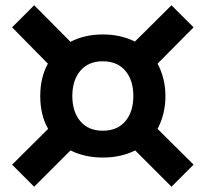

<svg xmlns="http://www.w3.org/2000/svg" viewBox="-20 -699 782 730"><path d="M494 -127Q468 -114 437 -107Q406 -100 371 -100Q336 -100 305 -107Q274 -114 248 -127L110 11L26 -73L163 -209Q133 -261 133 -334Q133 -404 162 -457L26 -595L110 -679L248 -540Q302 -568 371 -568Q406 -568 436.5 -561Q467 -554 493 -541L632 -679L716 -595L579 -457Q593 -431 601 -400Q609 -369 609 -334Q609 -298 601 -266.5Q593 -235 579 -209L716 -73L632 11ZM371 -202Q426 -202 456.5 -238Q487 -274 487 -334Q487 -394 456.5 -430Q426 -466 371 -466Q316 -466 285.5 -430Q255 -394 255 -334Q255 -274 285.5 -238Q316 -202 371 -202Z"/></svg>

Font: Celebes
Style: Bold
Weight: 700
Designer: Anugrah Pasau
Foundry: Lafontype
Version: Version 1.000; ttfautohint (v1.8.4)